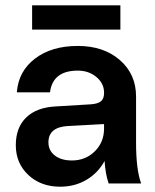

<svg xmlns="http://www.w3.org/2000/svg" viewBox="-20 -686 579 718"><path d="M100.1 -666H430.2V-575.2H100.1ZM488.8 -152.8Q488.8 -51.8 507.8 0H386.2Q374 -36.1 371.1 -84Q346.2 -38.6 302.7 -13.2Q259.3 12.2 205.1 12.2Q132.8 12.2 85.9 -31.7Q39.1 -75.7 39.1 -143.1Q39.1 -209 78.1 -246.8Q117.2 -284.7 189.9 -288.1L319.8 -295.9Q346.7 -297.9 357.9 -307.6Q369.1 -317.4 369.1 -337.9V-339.8Q369.1 -374 340.6 -397.9Q312 -421.9 271 -421.9Q177.2 -421.9 167 -340.8H43Q48.8 -419.4 110.8 -466.8Q172.9 -514.2 271 -514.2Q367.7 -514.2 428.2 -461.4Q488.8 -408.7 488.8 -325.2ZM161.1 -153.8Q161.1 -123 185.1 -104.5Q209 -85.9 249 -85.9Q299.8 -85.9 334.5 -120.1Q369.1 -154.3 369.1 -205.1V-222.2L233.9 -214.8Q161.1 -210.4 161.1 -153.8Z"/></svg>

Font: Overused Grotesk SemiBold
Style: Regular
Weight: 600
Version: Version 0.002